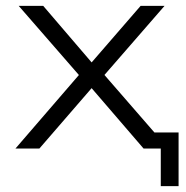

<svg xmlns="http://www.w3.org/2000/svg" viewBox="-20 -509 637 658"><path d="M531 129V0H492V-55H592V129ZM33 0 266 -270V-234L44 -489H128L301 -287H287L462 -489H544L324 -236L325 -267L557 0H472L287 -215H301L115 0Z"/></svg>

Font: Nunito Sans 10pt SemiExpanded Light
Style: Regular
Weight: 300
Width: 6
Designer: Vernon Adams
Foundry: Vernon Adams
Version: Version 3.101;gftools[0.9.27]